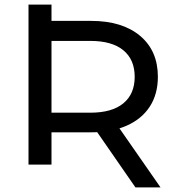

<svg xmlns="http://www.w3.org/2000/svg" viewBox="-20 -720 767 840"><path d="M160.3 -227H375.4Q470 -227 519.6 -267.9Q569.3 -308.7 569.3 -384Q569.3 -459.3 519.6 -500.1Q470 -541 375.4 -541H160.3V-628.6H378.6Q514.4 -628.6 592.6 -563.4Q670.7 -498.1 670.7 -384Q670.7 -308.6 635.6 -254.1Q600.4 -199.6 534.6 -170.4Q468.9 -141.1 378.6 -141.1H160.3ZM104.7 -700H205.3V0H104.7ZM388.7 -165.6H497.7L682.4 100H572.6Z"/></svg>

Font: iiserrat Thin
Style: Regular
Weight: 100
Designer: Akira Ohta
Foundry: Akira Ohta
Version: Version 1.200;Glyphs 3.3.1 (3343)